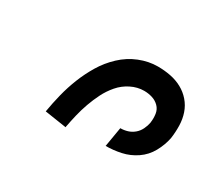

<svg xmlns="http://www.w3.org/2000/svg" viewBox="-65 -913 629 550"><g transform="rotate(30 250.0 -638.5)"><path d="M185 -497 113 -508Q118 -538 125.5 -568Q133 -598 144.5 -627Q156 -656 172.5 -683.5Q189 -711 213 -733.5Q237 -756 267 -768Q297 -780 327 -780Q349 -780 369.5 -776Q390 -772 407.5 -762.5Q425 -753 438 -738Q451 -723 457.5 -704Q464 -685 464.5 -663.5Q465 -642 462 -621Q457 -596 444 -572.5Q431 -549 409 -534Q387 -519 361.5 -513.5Q336 -508 311 -508L322 -573Q334 -573 345.5 -576.5Q357 -580 366.5 -588Q376 -596 381.5 -607.5Q387 -619 389 -630V-631Q391 -645 389 -659Q387 -673 377.5 -682.5Q368 -692 355 -696Q342 -700 328 -700Q306 -700 285 -689.5Q264 -679 249 -661.5Q234 -644 224 -624Q214 -604 206.5 -583Q199 -562 194 -541Q189 -520 185 -499Z"/></g></svg>

Font: Iosevka Medium
Style: Italic
Weight: 500
Italic angle: -9°
Monospace: yes
Designer: Belleve Invis
Foundry: Belleve Invis
Version: Version 32.5.0; ttfautohint (v1.8.4)